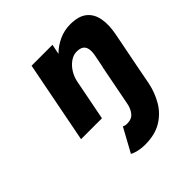

<svg xmlns="http://www.w3.org/2000/svg" viewBox="-189 -588 974 974"><g transform="rotate(-45 298.5 -100.5)"><path d="M286 104Q297 110 311 110Q345 110 361.5 88.5Q378 67 383 39L426 -182H576L533 43Q522 97 494.5 144.5Q467 192 419.5 221Q372 250 300 250Q280 250 258 246Q236 242 216 232ZM90 0 176 -441H326L315 -387Q344 -416 382 -433.5Q420 -451 463 -451Q522 -451 553.5 -426Q585 -401 593.5 -355.5Q602 -310 590 -250L541 0H391L440 -250Q445 -276 441.5 -294Q438 -312 425 -321Q412 -330 388 -330Q365 -330 343 -315Q321 -300 305 -275Q289 -250 283 -220L240 0Z"/></g></svg>

Font: Teachers
Style: Italic
Weight: 400
Italic angle: -11°
Designer: Alfredo Marco Pradil, Chank Diesel
Version: Version 1.001